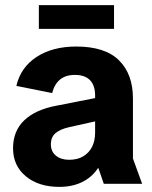

<svg xmlns="http://www.w3.org/2000/svg" viewBox="-20 -719 595 751"><path d="M212 12Q131 12 81 -29.5Q31 -71 31 -139Q31 -207 75.5 -249Q120 -291 203 -306L401 -345V-255L252 -222Q216 -214 197.5 -198.5Q179 -183 179 -154Q179 -126 199 -110Q219 -94 250 -94Q283 -94 305.5 -107.5Q328 -121 340 -144.5Q352 -168 352 -200V-345Q352 -385 332 -405.5Q312 -426 273 -426Q237 -426 215 -408Q193 -390 184 -355L44 -383Q61 -456 123.5 -496.5Q186 -537 278 -537Q391 -537 445.5 -483Q500 -429 500 -334V-99L536 0H386L365 -61H363Q340 -26 301.5 -7Q263 12 212 12ZM132 -699H426V-606H132Z"/></svg>

Font: TikTok Sans 24pt
Style: Bold
Weight: 700
Version: Version 4.000